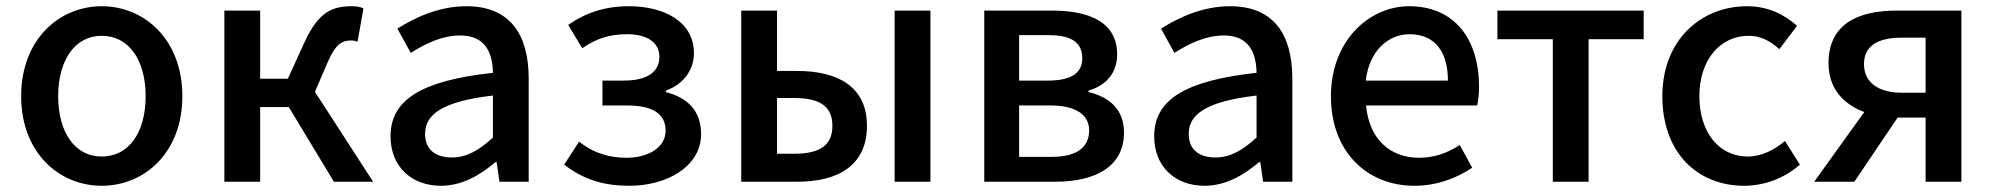

<svg xmlns="http://www.w3.org/2000/svg" viewBox="-20 -584 6409 617"><path d="M307 13C443 13 566 -92 566 -275C566 -458 443 -564 307 -564C171 -564 48 -458 48 -275C48 -92 171 13 307 13ZM307 -81C221 -81 167 -158 167 -275C167 -391 221 -469 307 -469C394 -469 448 -391 448 -275C448 -158 394 -81 307 -81Z M701 0H816V-240H908L1053 0H1179L992 -289L1033 -384C1059 -445 1081 -454 1110 -454C1118 -454 1122 -452 1129 -450L1148 -557C1138 -562 1125 -564 1112 -564C1046 -564 1003 -545 958 -447L905 -331H816V-550H701Z M1397 13C1463 13 1522 -20 1572 -63H1576L1585 0H1679V-331C1679 -477 1616 -564 1479 -564C1391 -564 1314 -528 1257 -492L1300 -414C1347 -444 1401 -470 1459 -470C1540 -470 1563 -414 1564 -350C1335 -325 1235 -264 1235 -146C1235 -49 1302 13 1397 13ZM1432 -78C1383 -78 1346 -100 1346 -154C1346 -216 1401 -258 1564 -277V-142C1519 -101 1480 -78 1432 -78Z M2003 13C2123 13 2233 -49 2233 -153C2233 -231 2186 -271 2120 -288V-293C2179 -314 2210 -362 2210 -413C2210 -516 2112 -564 2001 -564C1923 -564 1860 -542 1806 -504L1851 -429C1895 -459 1936 -474 1995 -474C2058 -474 2099 -449 2099 -401C2099 -353 2060 -325 1984 -325H1916V-245H1996C2076 -245 2119 -219 2119 -164C2119 -110 2063 -77 1993 -77C1942 -77 1889 -90 1841 -129L1793 -55C1860 -3 1927 13 2003 13Z M2362 0H2542C2673 0 2766 -52 2766 -180C2766 -305 2673 -356 2542 -356H2477V-550H2362ZM2477 -90V-269H2533C2616 -269 2655 -241 2655 -180C2655 -118 2616 -90 2533 -90ZM2855 0H2970V-550H2855Z M3143 0H3371C3498 0 3592 -47 3592 -158C3592 -235 3542 -273 3478 -288V-293C3537 -310 3570 -352 3570 -409C3570 -512 3482 -550 3361 -550H3143ZM3255 -325V-471H3352C3427 -471 3458 -444 3458 -397C3458 -352 3427 -325 3347 -325ZM3255 -80V-245H3357C3439 -245 3480 -214 3480 -165C3480 -112 3442 -80 3361 -80Z M3851 13C3917 13 3976 -20 4026 -63H4030L4039 0H4133V-331C4133 -477 4070 -564 3933 -564C3845 -564 3768 -528 3711 -492L3754 -414C3801 -444 3855 -470 3913 -470C3994 -470 4017 -414 4018 -350C3789 -325 3689 -264 3689 -146C3689 -49 3756 13 3851 13ZM3886 -78C3837 -78 3800 -100 3800 -154C3800 -216 3855 -258 4018 -277V-142C3973 -101 3934 -78 3886 -78Z M4525 13C4597 13 4660 -11 4711 -45L4671 -118C4631 -92 4589 -77 4540 -77C4445 -77 4379 -140 4370 -245H4727C4730 -259 4733 -281 4733 -304C4733 -459 4654 -564 4508 -564C4380 -564 4257 -453 4257 -275C4257 -93 4376 13 4525 13ZM4369 -325C4380 -421 4441 -474 4510 -474C4590 -474 4633 -419 4633 -325Z M4970 0H5085V-458H5262V-550H4792V-458H4970Z M5585 13C5648 13 5713 -10 5764 -55L5716 -131C5683 -103 5642 -81 5596 -81C5505 -81 5441 -158 5441 -275C5441 -391 5507 -469 5600 -469C5637 -469 5668 -453 5698 -426L5755 -501C5715 -536 5664 -564 5594 -564C5449 -564 5322 -458 5322 -275C5322 -92 5436 13 5585 13Z M6168 0H6283V-550H6075C5951 -550 5856 -507 5856 -381C5856 -298 5906 -248 5971 -224L5810 0H5939L6078 -206C6078 -206 6079 -206 6079 -206H6168ZM6092 -286C6015 -286 5970 -320 5970 -378C5970 -437 6015 -463 6092 -463H6168V-286Z"/></svg>

Font: Noto Sans HK Medium
Style: Regular
Weight: 500
Designer: Ryoko NISHIZUKA 西塚涼子 (kana, bopomofo & ideographs); Paul D. Hunt (Latin, Greek & Cyrillic); Sandoll Communications 산돌커뮤니
Foundry: Adobe
Version: Version 2.002;hotconv 1.0.116;makeotfexe 2.5.65601